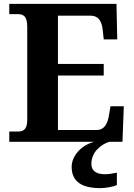

<svg xmlns="http://www.w3.org/2000/svg" viewBox="-20 -734 693 994"><path d="M28 0H469C408 14 351 68 351 130C351 206 403 240 500 240C521 240 564 234 585 224V160C561 165 540 168 522 168C482 168 453 152 453 115C453 52 504 13 546 0H614L621 -184H552L544 -137C537 -93 520 -61 480 -61H280V-343H517V-403H280V-653H448C489 -653 507 -626 512 -577L517 -530H587L583 -714H28V-661H70C99 -661 121 -653 121 -596V-113C121 -60 98 -53 70 -53H28Z"/></svg>

Font: Noto Serif NP Hmong
Style: Bold
Weight: 700
Designer: Dalton Maag Ltd
Foundry: Dalton Maag Ltd
Version: Version 1.001